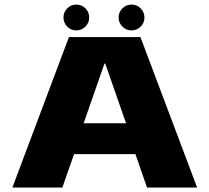

<svg xmlns="http://www.w3.org/2000/svg" viewBox="-20 -842 939 862"><path d="M35.5 0 289.5 -675.5H610.5L865 0H640L588 -150H312.5L260 0ZM355.5 -288.5H546L452.5 -556.5H449ZM322.5 -705.5Q298.5 -705.5 281.8 -722.5Q265 -739.5 265 -763.5Q265 -787.5 281.8 -804.5Q298.5 -821.5 322.5 -821.5Q346.5 -821.5 363.5 -804.5Q380.5 -787.5 380.5 -763.5Q380.5 -739.5 363.5 -722.5Q346.5 -705.5 322.5 -705.5ZM570.5 -705.5Q546.5 -705.5 529.5 -722.5Q512.5 -739.5 512.5 -763.5Q512.5 -787.5 529.5 -804.5Q546.5 -821.5 570.5 -821.5Q594.5 -821.5 611.5 -804.5Q628.5 -787.5 628.5 -763.5Q628.5 -739.5 611.5 -722.5Q594.5 -705.5 570.5 -705.5Z"/></svg>

Font: Anybody ExtraExpanded ExtraBold
Style: Regular
Weight: 800
Width: 8
Designer: Tyler Finck
Foundry: Etcetera Type Company
Version: Version 1.010; ttfautohint (v1.8.3) -l 8 -r 50 -G 200 -x 14 